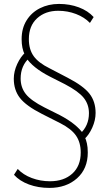

<svg xmlns="http://www.w3.org/2000/svg" viewBox="-20 -838 547 958"><path d="M49.8 34.2 68.4 4.9Q95.7 34.2 138.7 50.3Q181.6 66.4 229.5 66.4Q298.8 66.4 340.8 28.3Q382.8 -9.8 382.8 -77.1Q382.8 -127 359.4 -161.1Q335.9 -195.3 280.3 -223.6L189.5 -269.5Q110.4 -309.6 79.6 -349.1Q48.8 -388.7 48.8 -445.3Q48.8 -481.4 65.9 -518.6Q83 -555.7 107.4 -577.1L103.5 -565.4Q87.9 -596.7 87.9 -642.6Q87.9 -696.3 112.3 -735.8Q136.7 -775.4 179.2 -796.9Q221.7 -818.4 274.4 -818.4Q328.1 -818.4 373.5 -801.3Q418.9 -784.2 447.3 -752.9L428.7 -723.6Q401.4 -752 359.4 -768.1Q317.4 -784.2 270.5 -784.2Q206.1 -784.2 165 -746.6Q124 -709 124 -642.6Q124 -591.8 147.9 -558.1Q171.9 -524.4 227.5 -497.1L317.4 -450.2Q396.5 -409.2 426.8 -370.1Q457 -331.1 457 -274.4Q457 -238.3 440.4 -201.2Q423.8 -164.1 399.4 -142.6L403.3 -154.3Q409.2 -141.6 413.6 -122.6Q418 -103.5 418 -77.1Q418 3.9 364.3 51.8Q310.5 99.6 226.6 99.6Q170.9 99.6 124.5 82.5Q78.1 65.4 49.8 34.2ZM202.1 -301.8 278.3 -263.7Q362.3 -219.7 397.5 -168L378.9 -169.9Q423.8 -210 423.8 -273.4Q423.8 -317.4 397.5 -350.1Q371.1 -382.8 303.7 -418L228.5 -456.1Q142.6 -500 109.4 -551.8L127.9 -550.8Q83 -510.7 83 -446.3Q83 -401.4 108.9 -368.7Q134.8 -335.9 202.1 -301.8Z"/></svg>

Font: Min Sans VF VF
Style: Regular
Weight: 400
Designer: Jinseong-Kim, NotoSansCJK, Nunito
Foundry: Jinseong-Kim
Version: Version 1.420;Glyphs 3.1.2 (3151)